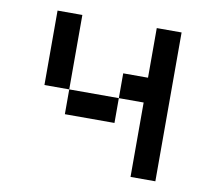

<svg xmlns="http://www.w3.org/2000/svg" viewBox="-66 -619 767 693"><g transform="rotate(10 318.0 -272.5)"><path d="M454.5 -545.5V-363.6H363.6V-272.7H454.5V0H545.5V-545.5ZM90.9 -545.5V-272.7H181.8V-545.5ZM363.6 -272.7H181.8V-181.8H363.6Z"/></g></svg>

Font: Departure Mono
Style: Regular
Weight: 400
Monospace: yes
Designer: Helena Zhang
Version: Version 1.500;Glyphs 3.3.1 (3343)